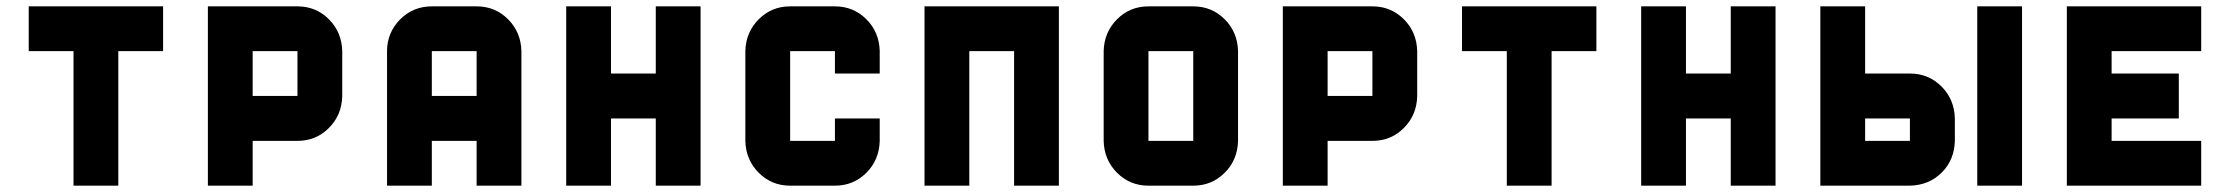

<svg xmlns="http://www.w3.org/2000/svg" viewBox="-20 -587 7050 607"><path d="M70.8 -566.9H495.6V-425.3H354V0H212.4V-425.3H70.8Z M920.4 -283.7V-425.3H778.8V-283.7ZM1062 -283.2Q1060.5 -223.1 1019.8 -182.4Q979 -141.6 920.4 -141.6H778.8V0H637.2V-566.9H920.4Q979 -566.9 1019.8 -526.1Q1060.5 -485.4 1062 -425.3Z M1628.4 0H1486.8V-141.6H1345.2V0H1203.6V-425.3Q1203.6 -483.9 1245.6 -526.4Q1286.6 -566.9 1345.2 -566.9H1486.8Q1545.4 -566.9 1586.2 -526.1Q1627 -485.4 1628.4 -425.3ZM1486.8 -283.7V-425.3H1345.2V-283.7Z M2053.2 -566.9H2194.8V0H2053.2V-212.4H1911.6V0H1770V-566.9H1911.6V-354.5H2053.2Z M2761.2 -141.6Q2759.8 -81.5 2719 -40.8Q2678.2 0 2619.6 0H2478Q2419.4 0 2378.7 -40.8Q2337.9 -81.5 2336.4 -141.6V-425.3Q2337.9 -485.4 2378.7 -526.1Q2419.4 -566.9 2478 -566.9H2619.6Q2678.2 -566.9 2719 -526.1Q2759.8 -485.4 2761.2 -425.3V-354.5H2619.6V-425.3H2478V-141.6H2619.6V-212.4H2761.2Z M2902.8 -566.9H3327.6V0H3186V-425.3H3044.4V0H2902.8Z M3752.4 -141.6V-425.3H3610.8V-141.6ZM3894 -141.6Q3892.6 -81.5 3851.8 -40.8Q3811 0 3752.4 0H3610.8Q3552.2 0 3511.5 -40.8Q3470.7 -81.5 3469.2 -141.6V-425.3Q3470.7 -485.4 3511.5 -526.1Q3552.2 -566.9 3610.8 -566.9H3752.4Q3811 -566.9 3851.8 -526.1Q3892.6 -485.4 3894 -425.3Z M4318.8 -283.7V-425.3H4177.2V-283.7ZM4460.4 -283.2Q4459 -223.1 4418.2 -182.4Q4377.4 -141.6 4318.8 -141.6H4177.2V0H4035.6V-566.9H4318.8Q4377.4 -566.9 4418.2 -526.1Q4459 -485.4 4460.4 -425.3Z M4602.1 -566.9H5026.9V-425.3H4885.3V0H4743.7V-425.3H4602.1Z M5451.7 -566.9H5593.3V0H5451.7V-212.4H5310.1V0H5168.5V-566.9H5310.1V-354.5H5451.7Z M6018.1 -141.6V-212.4H5876.5V-141.6ZM6231 -566.9H6372.6V0H6231ZM6018.1 -354.5Q6077.1 -354.5 6117.9 -313.7Q6158.7 -272.9 6160.2 -212.4V-141.6Q6158.7 -81.5 6118.7 -41.5Q6078.6 -1.5 6018.1 0H5734.9V-566.9H5876.5V-354.5Z M6939 -425.3H6655.8V-354.5H6868.2V-212.4H6655.8V-141.6H6939V0H6514.2V-566.9H6939Z"/></svg>

Font: Blazma
Style: Regular
Weight: 400
Designer: GGBotNet
Version: 1.00